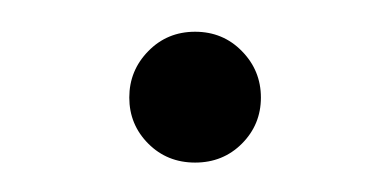

<svg xmlns="http://www.w3.org/2000/svg" viewBox="-20 -324 252 124"><path d="M106 -303.5Q124 -303.5 136.2 -291Q148.5 -278.5 148.5 -261Q148.5 -243.5 136.2 -231.2Q124 -219 106 -219Q88 -219 75.8 -231.2Q63.5 -243.5 63.5 -261Q63.5 -278.5 75.8 -291Q88 -303.5 106 -303.5Z"/></svg>

Font: Newsreader Display ExtraLight
Style: Regular
Weight: 275
Designer: Hugues Gentile
Foundry: Production Type
Version: Version 1.002